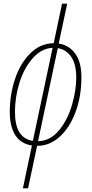

<svg xmlns="http://www.w3.org/2000/svg" viewBox="-20 -780 496 1040"><path d="M153 8Q93 -1 63 -47.5Q33 -94 33 -174Q33 -266 61 -351Q89 -436 143.5 -490.5Q198 -545 271 -546L316 -760H344L298 -544Q353 -536 387 -490.5Q421 -445 421 -361Q421 -259 389.5 -174Q358 -89 303.5 -39.5Q249 10 181 10L132 240H104ZM265 -521Q205 -518 158 -465.5Q111 -413 86 -333.5Q61 -254 61 -174Q61 -31 158 -17ZM393 -360Q393 -433 365.5 -472.5Q338 -512 293 -519L186 -15Q253 -17 300 -74.5Q347 -132 370 -212Q393 -292 393 -360Z"/></svg>

Font: Noto Serif CondThin
Style: Italic
Weight: 250
Width: 3
Italic angle: -12°
Designer: Monotype Design Team
Foundry: Monotype Imaging Inc.
Version: Version 1.001